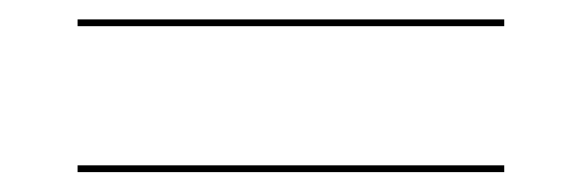

<svg xmlns="http://www.w3.org/2000/svg" viewBox="-20 -484 600 198"><path d="M60 -457V-464H500V-457ZM60 -306.5V-313.5H500V-306.5Z"/></svg>

Font: Bodoni Moda 28pt
Style: Regular
Weight: 400
Designer: Owen Earl
Foundry: indestructible type
Version: Version 2.005